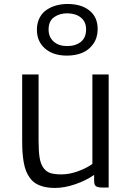

<svg xmlns="http://www.w3.org/2000/svg" viewBox="-20 -927 652 955"><path d="M313 -650.4Q243.7 -650.4 203.1 -686.3Q162.6 -722.2 163.6 -781.7Q164.1 -814 177.2 -838.9Q190.4 -863.8 212.4 -878.4Q234.4 -893.1 260.5 -900.1Q286.6 -907.2 315.4 -907.2Q385.3 -907.2 425.8 -874Q466.3 -840.8 465.8 -781.2Q465.3 -738.3 443.4 -707.8Q421.4 -677.2 387.9 -663.8Q354.5 -650.4 313 -650.4ZM313.5 -697.8Q355.5 -697.8 381.8 -718.5Q408.2 -739.3 408.2 -780.8Q408.2 -818.4 382.6 -839.4Q356.9 -860.4 314.9 -860.8Q276.4 -860.8 249.3 -841.8Q222.2 -822.8 221.7 -781.7Q221.2 -744.1 245.8 -721.2Q270.5 -698.2 313.5 -697.8ZM253.4 7.8Q223.1 7.8 199.2 2Q175.3 -3.9 158.2 -14.4Q141.1 -24.9 128.9 -41.7Q116.7 -58.6 109.4 -77.1Q102.1 -95.7 97.7 -121.3Q93.3 -147 91.8 -172.1Q90.3 -197.3 90.3 -230V-556.6H171.9V-226.6Q171.9 -173.8 177.2 -141.8Q182.6 -109.9 196.8 -91.1Q210.9 -72.3 231.4 -65.9Q252 -59.6 286.1 -59.6Q325.7 -59.6 369.4 -75.7Q413.1 -91.8 439.5 -111.8V-556.6H520.5V5.9H489.3Q467.3 5.9 457.8 -0.5Q448.2 -6.8 448.2 -27.3V-57.1Q407.7 -28.8 354.2 -10.5Q300.8 7.8 253.4 7.8Z"/></svg>

Font: HaufeMerriweatherSansLt
Style: Regular
Weight: 300
Designer: Eben Sorkin
Foundry: Eben Sorkin
Version: Version 1.56